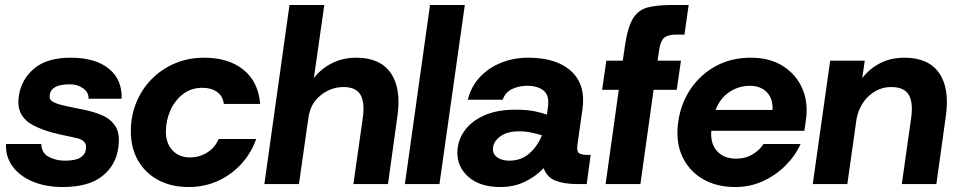

<svg xmlns="http://www.w3.org/2000/svg" viewBox="-20 -740 3852 772"><path d="M232 12Q164 12 111.5 -10Q59 -32 30.5 -71Q2 -110 4 -161H146Q147 -124 176.5 -109Q206 -94 240 -94Q283 -94 302.5 -106Q322 -118 325 -137Q329 -158 319.5 -168.5Q310 -179 295 -183Q280 -187 265 -190Q249 -193 225 -198.5Q201 -204 190 -207Q147 -219 114 -236Q81 -253 65 -282Q49 -311 56 -356Q66 -421 117.5 -464.5Q169 -508 264 -508Q364 -508 418 -463.5Q472 -419 469 -343H336Q337 -369 314 -385Q291 -401 262 -401Q221 -401 202 -390Q183 -379 180 -359Q177 -340 191.5 -331.5Q206 -323 231 -317Q241 -315 258 -311Q275 -307 291.5 -304Q308 -301 316 -299Q357 -291 391.5 -276Q426 -261 444.5 -231.5Q463 -202 456 -149Q447 -76 391.5 -32Q336 12 232 12Z M739 12Q668 12 615.5 -16.5Q563 -45 534.5 -95.5Q506 -146 506 -212Q506 -273 527.5 -326.5Q549 -380 589 -421Q629 -462 683 -485Q737 -508 801 -508Q899 -508 959 -459.5Q1019 -411 1026 -322H880Q876 -354 852.5 -370.5Q829 -387 794 -387Q748 -387 715 -361Q682 -335 664.5 -294.5Q647 -254 647 -212Q647 -163 674 -135Q701 -107 743 -107Q782 -107 813.5 -127Q845 -147 859 -181H1010Q990 -124 950 -80.5Q910 -37 856 -12.5Q802 12 739 12Z M1401 0 1439 -268Q1447 -329 1429 -359.5Q1411 -390 1361 -390Q1311 -390 1269.5 -357Q1228 -324 1220 -266L1182 0H1043L1144 -720H1284L1242 -426Q1271 -464 1315 -486Q1359 -508 1413 -508Q1508 -508 1551 -446.5Q1594 -385 1578 -273L1540 0Z M1608 0 1709 -720H1849L1747 0Z M1992 12Q1911 12 1865 -27.5Q1819 -67 1819 -125Q1819 -173 1846.5 -212.5Q1874 -252 1926 -275.5Q1978 -299 2052 -299Q2099 -299 2130 -292.5Q2161 -286 2179 -279L2183 -308Q2190 -356 2166 -375.5Q2142 -395 2100 -395Q2066 -395 2039 -382Q2012 -369 2001 -339H1861Q1874 -392 1909.5 -430Q1945 -468 1995.5 -488Q2046 -508 2104 -508Q2218 -508 2277 -453.5Q2336 -399 2322 -301L2302 -160Q2298 -132 2307.5 -124.5Q2317 -117 2348 -117H2355L2339 0H2301Q2248 0 2213.5 -13.5Q2179 -27 2166 -64Q2135 -31 2091 -9.5Q2047 12 1992 12ZM1962 -140Q1962 -119 1980.5 -106.5Q1999 -94 2027 -94Q2076 -94 2109 -123.5Q2142 -153 2159 -196Q2140 -202 2116 -207Q2092 -212 2067 -212Q2018 -212 1990 -190.5Q1962 -169 1962 -140Z M2415 0 2468 -379H2401L2418 -496H2484L2493 -557Q2504 -631 2525 -665.5Q2546 -700 2584 -710Q2622 -720 2684 -720H2749L2732 -601H2700Q2665 -601 2650.5 -588Q2636 -575 2631 -543L2624 -496H2718L2701 -379H2608L2555 0Z M2937 12Q2859 12 2803.5 -21.5Q2748 -55 2722 -114Q2696 -173 2707 -250Q2718 -326 2758 -384Q2798 -442 2859.5 -475Q2921 -508 2999 -508Q3075 -508 3128 -474.5Q3181 -441 3206 -384Q3231 -327 3220 -254Q3219 -247 3217.5 -236Q3216 -225 3214 -214H2840Q2836 -162 2863.5 -132Q2891 -102 2940 -102Q2977 -102 3005.5 -119Q3034 -136 3050 -161H3199Q3178 -114 3138.5 -74.5Q3099 -35 3047.5 -11.5Q2996 12 2937 12ZM2995 -395Q2951 -395 2913.5 -370.5Q2876 -346 2857 -298H3086Q3089 -342 3064 -368.5Q3039 -395 2995 -395Z M3606 0 3644 -268Q3652 -329 3633.5 -359.5Q3615 -390 3563 -390Q3514 -390 3475 -355.5Q3436 -321 3424 -262L3387 0H3248L3318 -496H3457L3447 -426Q3476 -464 3519 -486Q3562 -508 3617 -508Q3713 -508 3756 -446.5Q3799 -385 3783 -273L3745 0Z"/></svg>

Font: Host Grotesk ExtraBold
Style: Italic
Weight: 800
Italic angle: -8°
Designer: Doğukan Karapınar
Foundry: Element Type
Version: Version 1.003; ttfautohint (v1.8.4.7-5d5b)